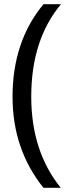

<svg xmlns="http://www.w3.org/2000/svg" viewBox="-20 -734 340 912"><path d="M186.5 158.2Q39.6 -24.9 39.6 -273.9Q39.6 -537.6 186.5 -713.9H269.5Q128.4 -544.9 128.4 -274.9Q128.4 -15.6 268.6 158.2Z"/></svg>

Font: Nokora
Style: Regular
Weight: 400
Designer: Danh Hong
Foundry: Danh Hong
Version: Version 9.000